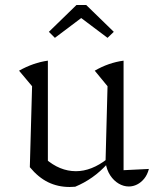

<svg xmlns="http://www.w3.org/2000/svg" viewBox="-20 -738 620 766"><path d="M473 -59 574 -64Q568 -41 555.5 -25.5Q543 -10 527 -2Q511 6 494 6Q473 6 453.5 -5.5Q434 -17 420 -38Q406 -59 401 -90L409 -394L358 -456Q413 -488 473 -496ZM280 7Q274 7 268.5 7.5Q263 8 258 8Q211 8 172 -11Q133 -30 99 -71L161 -105Q218 -55 283 -55Q345 -55 408 -104L409 -85Q380 -53 348 -30.5Q316 -8 280 7ZM99 -71 108 -394 56 -456Q113 -488 171 -496V-85ZM324 -718 434 -611 409 -587 304 -666 199 -587 175 -611 285 -718Z"/></svg>

Font: Piazzolla Thin Light
Style: Regular
Weight: 300
Version: Version 2.005